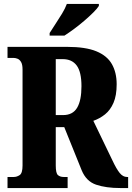

<svg xmlns="http://www.w3.org/2000/svg" viewBox="-20 -951 668 971"><path d="M18 0V-56H50Q65 -56 79.5 -65.5Q94 -75 94 -114V-599Q94 -625 86.5 -637.5Q79 -650 68.5 -654Q58 -658 50 -658H18V-714H319Q413 -714 467.5 -691.5Q522 -669 546 -626.5Q570 -584 570 -525Q570 -468 554 -431Q538 -394 511 -372.5Q484 -351 452 -340L548 -141Q569 -96 585.5 -76Q602 -56 622 -56H628V0H589Q516 0 466 -17Q416 -34 393 -90L305 -308H262V-114Q262 -75 273 -65.5Q284 -56 302 -56H322V0ZM299 -369Q348 -369 370 -406Q392 -443 392 -515Q392 -587 368 -619.5Q344 -652 297 -652H262V-369ZM231 -784Q244 -805 261 -830.5Q278 -856 294 -882.5Q310 -909 318 -931H480V-921Q472 -908 452.5 -888.5Q433 -869 407.5 -847Q382 -825 355 -805Q328 -785 306 -771H231Z"/></svg>

Font: Noto Serif Thai ExtraCondensed Black
Style: Regular
Weight: 900
Width: 2
Designer: Monotype Design Team
Foundry: Monotype Imaging Inc.
Version: Version 2.002; ttfautohint (v1.8.4.7-5d5b)